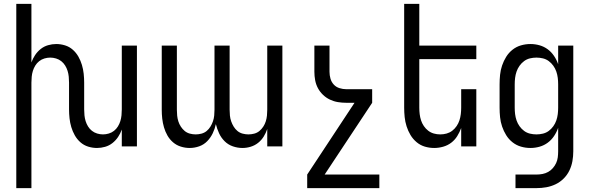

<svg xmlns="http://www.w3.org/2000/svg" viewBox="-20 -755 3040 990"><path d="M64 215V-735H142V-433Q149 -453 161 -471Q173 -489 190 -502.5Q207 -516 228 -522Q249 -528 270 -528Q293 -528 315.5 -521Q338 -514 355.5 -498.5Q373 -483 384.5 -462.5Q396 -442 402.5 -420Q409 -398 411.5 -375Q414 -352 414 -329V-191Q414 -176 415.5 -160.5Q417 -145 421.5 -130.5Q426 -116 434 -103Q442 -90 454 -80.5Q466 -71 481 -66.5Q496 -62 511 -62Q526 -62 541 -66.5Q556 -71 568 -80.5Q580 -90 588 -103Q596 -116 600.5 -130.5Q605 -145 606.5 -160.5Q608 -176 608 -191V-520H686V0H608V-87Q601 -67 589 -49Q577 -31 560 -17.5Q543 -4 522 2Q501 8 480 8Q457 8 434.5 1Q412 -6 394.5 -21.5Q377 -37 365.5 -57.5Q354 -78 347.5 -100Q341 -122 338.5 -145Q336 -168 336 -191V-329Q336 -344 334.5 -359.5Q333 -375 328.5 -389.5Q324 -404 316 -417Q308 -430 296 -439.5Q284 -449 269 -453.5Q254 -458 239 -458Q224 -458 209 -453.5Q194 -449 182 -439.5Q170 -430 162 -417Q154 -404 149.5 -389.5Q145 -375 143.5 -359.5Q142 -344 142 -329V215Z M958 8Q935 8 912.5 1Q890 -6 872.5 -21Q855 -36 843.5 -56Q832 -76 825.5 -98.5Q819 -121 816.5 -143.5Q814 -166 814 -189V-520H892V-189Q892 -174 893.5 -159Q895 -144 899.5 -129.5Q904 -115 912.5 -102Q921 -89 932.5 -79.5Q944 -70 959 -66Q974 -62 989 -62Q1004 -62 1019 -66Q1034 -70 1045.5 -79.5Q1057 -89 1065 -102Q1073 -115 1078 -129.5Q1083 -144 1084.5 -159Q1086 -174 1086 -189V-520H1164V-189Q1164 -174 1165.5 -159Q1167 -144 1172 -129.5Q1177 -115 1185 -102Q1193 -89 1204.5 -79.5Q1216 -70 1231 -66Q1246 -62 1261 -62Q1276 -62 1291 -66Q1306 -70 1317.5 -79.5Q1329 -89 1337.5 -102Q1346 -115 1350.5 -129.5Q1355 -144 1356.5 -159Q1358 -174 1358 -189V-520H1436V0H1358V-90Q1351 -69 1339.5 -50.5Q1328 -32 1311 -18.5Q1294 -5 1273 1.5Q1252 8 1230 8Q1205 8 1180.5 -0.5Q1156 -9 1138 -27Q1120 -45 1109.5 -68Q1099 -91 1093 -115Q1088 -91 1077 -68Q1066 -45 1048.5 -27Q1031 -9 1007 -0.5Q983 8 958 8Z M1936 215H1564V145L1808 -225H1766Q1744 -225 1722.5 -228.5Q1701 -232 1681 -241.5Q1661 -251 1645 -266.5Q1629 -282 1619 -301Q1609 -320 1605 -341.5Q1601 -363 1601 -385V-520H1679V-385Q1679 -367 1684 -349.5Q1689 -332 1701 -319Q1713 -306 1730.5 -300.5Q1748 -295 1766 -295H1899V-225L1654 145H1936Z M2219 8Q2194 8 2170.5 1Q2147 -6 2128 -22Q2109 -38 2096.5 -59Q2084 -80 2076.5 -103.5Q2069 -127 2066.5 -151.5Q2064 -176 2064 -200V-735H2142V-520H2436V-450H2142V-200Q2142 -183 2144 -166.5Q2146 -150 2151 -134.5Q2156 -119 2165.5 -105Q2175 -91 2188 -81Q2201 -71 2217 -66.5Q2233 -62 2250 -62Q2267 -62 2283 -66.5Q2299 -71 2312 -81Q2325 -91 2334.5 -105Q2344 -119 2349 -134.5Q2354 -150 2356 -166.5Q2358 -183 2358 -200V-295H2436V0H2358V-95Q2350 -73 2337.5 -53Q2325 -33 2306.5 -19Q2288 -5 2265 1.5Q2242 8 2219 8Z M2638 215V145H2746Q2762 145 2777.5 142Q2793 139 2806.5 131.5Q2820 124 2830.5 112Q2841 100 2847.5 86Q2854 72 2856 56.5Q2858 41 2858 25V-96Q2850 -73 2836.5 -53Q2823 -33 2804 -19Q2785 -5 2762 1.5Q2739 8 2715 8Q2690 8 2666 1Q2642 -6 2622.5 -21.5Q2603 -37 2590 -58Q2577 -79 2569 -102.5Q2561 -126 2558.5 -150.5Q2556 -175 2556 -200V-320Q2556 -345 2558.5 -369.5Q2561 -394 2569 -417.5Q2577 -441 2590 -462Q2603 -483 2622.5 -498.5Q2642 -514 2666 -521Q2690 -528 2715 -528Q2739 -528 2762 -521.5Q2785 -515 2804 -501Q2823 -487 2836.5 -467Q2850 -447 2858 -424V-520H2936V25Q2936 51 2931.5 76Q2927 101 2916 124Q2905 147 2886.5 165.5Q2868 184 2845 195Q2822 206 2797 210.5Q2772 215 2746 215ZM2746 -62Q2763 -62 2779.5 -66Q2796 -70 2809.5 -80Q2823 -90 2833 -104Q2843 -118 2848.5 -134Q2854 -150 2856 -166.5Q2858 -183 2858 -200V-320Q2858 -337 2856 -353.5Q2854 -370 2848.5 -386Q2843 -402 2833 -416Q2823 -430 2809.5 -440Q2796 -450 2779.5 -454Q2763 -458 2746 -458Q2729 -458 2712.5 -454Q2696 -450 2682.5 -440Q2669 -430 2659 -416Q2649 -402 2643.5 -386Q2638 -370 2636 -353.5Q2634 -337 2634 -320V-200Q2634 -183 2636 -166.5Q2638 -150 2643.5 -134Q2649 -118 2659 -104Q2669 -90 2682.5 -80Q2696 -70 2712.5 -66Q2729 -62 2746 -62Z"/></svg>

Font: Huly
Style: Regular
Weight: 400
Designer: Belleve Invis
Foundry: Belleve Invis
Version: Version 33.2.5; ttfautohint (v1.8.4)